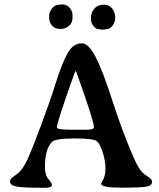

<svg xmlns="http://www.w3.org/2000/svg" viewBox="-20 -867 726 874"><path d="M306.6 -276.4H374Q407.7 -276.4 407.7 -287.6Q407.7 -314.5 334 -521Q325.7 -544.4 324.2 -544.4Q322.8 -544.4 314.9 -522Q238.8 -308.6 238.8 -286.6Q238.8 -276.4 306.6 -276.4ZM672.4 -40.5Q672.4 -22.9 648.4 -17.8Q624.5 -12.7 532.5 -12.7Q440.4 -12.7 440.4 -30.8Q440.4 -31.7 450.2 -50.5Q460 -69.3 460 -101.6Q460 -133.8 448 -171.9Q436 -210 421.9 -223.4Q407.7 -236.8 319.8 -236.8Q231.9 -236.8 216.3 -220.7Q184.6 -188 184.6 -107.9Q184.6 -75.7 196.3 -57.1Q198.2 -53.7 207.3 -43Q216.3 -32.2 216.3 -25.4Q216.3 -12.2 184.6 -12.2H171.4Q85 -12.2 55.2 -17.8Q25.4 -23.4 25.4 -41.5Q25.4 -51.8 44.4 -65.4Q63.5 -79.1 67.4 -83Q88.4 -104.5 106.7 -144.8Q125 -185.1 165.8 -293.7Q206.5 -402.3 234.1 -490Q261.7 -577.6 287.1 -623.8Q312.5 -669.9 352.5 -669.9Q382.8 -669.9 415.3 -607.7Q447.8 -545.4 491.9 -407.7Q536.1 -270 588.4 -149.9Q610.4 -99.1 628.9 -81.1Q635.3 -74.7 653.8 -62.7Q672.4 -50.8 672.4 -40.5ZM262.7 -846.7Q285.2 -846.7 297.6 -831.1Q310.1 -815.4 310.1 -799.3V-786.1Q310.1 -762.2 293.5 -748.8Q276.9 -735.4 258.3 -735.4H251.5Q229 -735.4 216.3 -751.2Q203.6 -767.1 203.6 -786.1V-792Q203.6 -812.5 216.8 -828.9Q230 -845.2 246.6 -845.2L257.3 -846.7ZM394 -779.3V-786.6Q394 -809.1 409.2 -827.4Q424.3 -845.7 451.2 -845.7H453.1Q476.1 -845.7 490.2 -828.6Q504.4 -811.5 504.4 -787.1V-785.2Q504.4 -765.6 491.9 -750Q479.5 -734.4 465.3 -734.4Q462.4 -733.4 460.4 -733.4L453.1 -732.4H441.4L429.2 -734.4Q417 -734.4 405.5 -748.8Q394 -763.2 394 -779.3Z"/></svg>

Font: Averia Serif
Style: Regular
Weight: 500
Version: Version 1.0